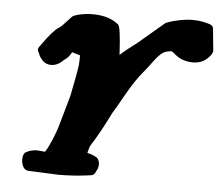

<svg xmlns="http://www.w3.org/2000/svg" viewBox="-53 -815 998 869"><g transform="rotate(5 446.5 -380.5)"><path d="M892.6 -625Q892.6 -609.4 867.7 -586.9Q842.8 -564.5 803.7 -564.5Q776.4 -564.5 749 -576.2Q738.3 -581.1 728.5 -588.9Q718.8 -596.7 712.9 -601.6Q707 -606.4 703.1 -606.4Q677.7 -604.5 662.1 -592.8Q646.5 -581.1 621.6 -547.4Q596.7 -513.7 584 -499Q550.8 -460 512.7 -392.1Q474.6 -324.2 461.9 -304.7Q437.5 -254.9 418.5 -220.7Q399.4 -186.5 392.6 -175.8Q385.7 -165 379.9 -155.8Q374 -146.5 372.1 -140.1Q370.1 -133.8 365.2 -115.2Q405.3 -104.5 414.1 -92.8Q421.9 -81.1 421.9 -67.4Q421.9 -59.6 419.4 -51.3Q417 -43 414.1 -39.1L412.1 -35.2Q406.2 -17.6 390.6 -15.6Q317.4 -4.9 243.2 -4.9Q237.3 -4.9 105.5 -10.7Q90.8 -11.7 82.5 -26.4Q74.2 -41 74.2 -59.6Q74.2 -87.9 89.8 -94.7Q112.3 -106.4 137.7 -106.4Q146.5 -106.4 157.2 -105Q168 -103.5 169.9 -103.5Q173.8 -103.5 174.8 -104.5Q191.4 -131.8 204.6 -164.6Q217.8 -197.3 224.6 -218.8Q231.4 -240.2 245.1 -290.5Q258.8 -340.8 266.6 -367.2Q278.3 -424.8 284.7 -460Q291 -495.1 292 -504.9Q293 -514.6 293.5 -530.8Q293.9 -546.9 293.9 -551.8L257.8 -562.5Q255.9 -561.5 253.4 -556.6Q251 -551.8 243.7 -542.5Q236.3 -533.2 222.7 -524.4Q221.7 -523.4 215.3 -517.6Q209 -511.7 203.6 -508.3Q198.2 -504.9 188.5 -501Q178.7 -497.1 168 -497.1Q160.2 -497.1 156.2 -498Q145.5 -500 137.2 -505.4Q128.9 -510.7 123.5 -517.6Q118.2 -524.4 114.7 -529.8Q111.3 -535.2 109.4 -541L107.4 -545.9Q96.7 -560.5 105.5 -573.2Q138.7 -620.1 156.7 -640.1Q174.8 -660.2 185.1 -666.5Q195.3 -672.9 201.2 -678.7L242.2 -722.7Q249 -729.5 276.4 -735.8Q303.7 -742.2 335.9 -742.2Q409.2 -742.2 453.1 -706.1Q464.8 -697.3 471.7 -569.3Q498 -593.8 547.9 -630.9L664.1 -729.5Q666 -731.4 681.6 -737.3Q697.3 -743.2 728.5 -749.5Q759.8 -755.9 789.1 -755.9Q829.1 -755.9 867.2 -743.2Q881.8 -737.3 882.8 -724.6Z"/></g></svg>

Font: Essays1743
Style: BoldItalic
Weight: 700
Italic angle: -10°
Designer: Based on the typeface in a 1743 English translation of the essays of Montaigne.  PostScript/TrueType font designed by Jo
Version: Version 002.100